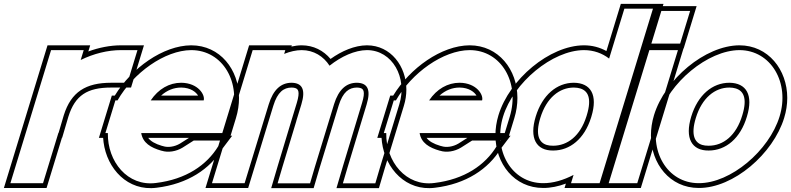

<svg xmlns="http://www.w3.org/2000/svg" viewBox="-59 -889 4120 1000"><path d="M361.3 -576.6C429 -609.8 502.1 -628 572 -628H657L605 -458H520C388.1 -458 311.5 -410.5 273.3 -288.9L271.5 -283L246.2 -197H245.2L191.1 -20L165.1 65H-4.9L21.1 -20L100.9 -281C101.3 -282.2 101.6 -283.4 102 -284.6L181 -543L207 -628H377ZM401 -620.9 410.8 -653H188.5L78.1 -292C77.7 -290.7 77.3 -289.4 77 -288.3L-38.7 90H183.6L263.7 -172H264.9L295.5 -275.8L297.2 -281.5C332.1 -392.8 395.7 -433 520 -433H623.5L690.8 -653H572C515.3 -653 455.5 -641.2 401 -620.9Z M725.9 -366H1001.9C1010.5 -394 973.7 -457 885 -458C822.3 -458 766 -425.5 725.9 -366ZM502.7 -196H489.9L515.9 -281L541.9 -366H553.1C634.8 -509.5 799.2 -627.2 937 -628C1102 -628 1200 -458 1145.9 -281L1119.9 -196H1034.9H676.5C684.9 -144.9 725.7 -119.9 781.8 -104H782.8C816.4 -93 858.6 -100 891.7 -120L950 -157H1100L1078.1 -128C1017.9 -29 910.2 45 753.4 64C605.3 83.4 500.2 -47.4 502.7 -196ZM780 -391C810.8 -419 846.4 -433 884.9 -433C935.1 -432.4 962.4 -408.7 972.7 -391ZM925.4 -171 878.5 -141.2C850 -124.3 815.6 -119.6 790.6 -127.8L786.8 -129H785.3C748.8 -139.8 725.5 -153.5 712.8 -171ZM1141.8 -182 1169.8 -273.7C1180.7 -309.2 1185.9 -344.6 1185.9 -378.7C1185.9 -526.3 1087.4 -653 936.9 -653C790.1 -652.1 626 -534.2 538.8 -391H523.4L456.1 -171H478.2C478.7 -163.2 479.4 -156.1 480.3 -148.6C498.3 -9.7 606.6 108.4 756.6 88.8C919.4 69.1 1034.4 -9.1 1098.8 -113.9L1150.2 -182Z M1657.4 -546.8C1718.7 -595.5 1789.2 -627.5 1852 -628C1985 -628 2064 -484 2020.5 -345L1921.1 -20L1895.8 66H1726.8L1751.8 -19L1850.5 -345C1874.3 -423 1854.7 -457 1800 -458C1745.4 -458 1704.9 -423.5 1681 -346.7L1680.5 -345L1654.5 -260L1581.1 -20L1555.8 66H1386.8L1411.8 -19L1484.8 -260H1484.5L1510.5 -345C1534.3 -423 1514.7 -457 1460 -458C1405 -458 1364.3 -423 1340.5 -345L1314.5 -260L1241.1 -20L1215.1 65H1045.1L1071.1 -20L1144.5 -260L1170.5 -345L1231 -543L1257 -628H1427L1421 -608.3C1451.8 -620.7 1482.7 -627.8 1512 -628C1575 -628 1625.9 -595.7 1657.4 -546.8ZM1460.1 -265.4 1387.9 -26.1 1353.4 91H1574.5L1605.1 -12.8L1704.4 -337.6L1704.9 -339.3C1727.1 -410.7 1759.2 -432.7 1799.8 -433C1808.1 -432.8 1813.1 -432 1817.8 -430.6C1832.4 -426.3 1845.8 -415.4 1826.5 -352.2L1727.9 -26.1L1693.4 91H1914.5L1945.1 -12.8L2044.4 -337.6C2053.2 -365.9 2057.5 -394.7 2057.5 -422.6C2057.5 -542.8 1977.2 -653 1851.9 -653C1788 -652.5 1721.6 -624 1662.6 -582C1625.9 -625.7 1574.1 -653 1511.9 -653C1494.2 -652.9 1476.1 -650.4 1458.8 -646.5L1460.8 -653H1238.5L1011.3 90H1233.6L1364.4 -337.7C1386.6 -410.4 1419 -432.7 1459.8 -433C1468.1 -432.8 1473.1 -432 1477.8 -430.6C1492.4 -426.3 1505.8 -415.3 1486.6 -352.3Z M2175.9 -366H2451.9C2460.5 -394 2423.7 -457 2335 -458C2272.3 -458 2216 -425.5 2175.9 -366ZM1952.7 -196H1939.9L1965.9 -281L1991.9 -366H2003.1C2084.8 -509.5 2249.2 -627.2 2387 -628C2552 -628 2650 -458 2595.9 -281L2569.9 -196H2484.9H2126.5C2134.9 -144.9 2175.7 -119.9 2231.8 -104H2232.8C2266.4 -93 2308.6 -100 2341.7 -120L2400 -157H2550L2528.1 -128C2467.9 -29 2360.2 45 2203.4 64C2055.3 83.4 1950.2 -47.4 1952.7 -196ZM2230 -391C2260.8 -419 2296.4 -433 2334.9 -433C2385.1 -432.4 2412.4 -408.7 2422.7 -391ZM2375.4 -171 2328.5 -141.2C2300 -124.3 2265.6 -119.6 2240.6 -127.8L2236.8 -129H2235.3C2198.8 -139.8 2175.5 -153.5 2162.8 -171ZM2591.8 -182 2619.8 -273.7C2630.7 -309.2 2635.9 -344.6 2635.9 -378.7C2635.9 -526.3 2537.4 -653 2386.9 -653C2240.1 -652.1 2076 -534.2 1988.8 -391H1973.4L1906.1 -171H1928.2C1928.7 -163.2 1929.4 -156.1 1930.3 -148.6C1948.3 -9.7 2056.6 108.4 2206.6 88.8C2369.4 69.1 2484.4 -9.1 2548.8 -113.9L2600.2 -182Z M2561.2 -282C2615.3 -459 2817.7 -627 2982 -628C3033 -628 3077.7 -611.6 3113.5 -583.9L3167 -759L3193 -844H3363L3337 -759L3192.3 -285.5L3191.2 -282L3111.1 -20L3085.1 65H2915.1L2928.3 21.9C2875.9 49.3 2821.4 65.3 2770.1 65C2605.1 65 2507.1 -105 2561.2 -282ZM2731.2 -282C2696.7 -169 2733.8 -104 2822.1 -105C2909.6 -105 2984.7 -165.8 3019.4 -276.1L3021.2 -282C3055.5 -394 3018.7 -457 2930 -458C2841 -458 2765.5 -394 2731.2 -282ZM2537.3 -289.3C2526.5 -253.8 2521.3 -218.4 2521.3 -184.3C2521.2 -36.7 2619.8 90 2770.1 90C2809.1 90.2 2849.7 81.6 2888.3 67.2L2881.3 90H3103.6L3396.8 -869H3174.5L3099.4 -623.1C3064.5 -642.5 3025.4 -653 2981.9 -653C2803.2 -651.9 2594.4 -476.1 2537.3 -289.3ZM2755.1 -274.7C2787.2 -379.7 2854.8 -433 2929.9 -433C2942.4 -432.9 2953.7 -431.2 2962.8 -428.4C3002.9 -416.3 3024.5 -378.1 2997.3 -289.3L2995.5 -283.5C2963.2 -180.7 2896.5 -130 2822 -130C2808.5 -129.8 2797.6 -131.4 2788.3 -134.2C2749.7 -145.9 2727.8 -185.4 2755.1 -274.7Z M3397.4 -662H3312.4L3364.4 -832H3449.4H3450.4H3535.4L3483.4 -662H3398.4ZM3276 -543 3302 -628H3472L3446 -543L3286.1 -20L3260.1 65H3090.1L3116.1 -20ZM3278.6 -637H3501.9L3569.2 -857H3345.9ZM3283.5 -653 3056.3 90H3278.6L3505.8 -653Z M3371.2 -282C3425.3 -459 3627.7 -627 3792 -628C3957 -628 4055.7 -457 4001.2 -282C3947.1 -105 3746.8 66 3580.1 65C3415.1 65 3317.1 -105 3371.2 -282ZM3541.2 -282C3506.7 -169 3543.8 -104 3632.1 -105C3721.1 -105 3797.4 -168 3831.2 -282C3865.5 -394 3828.7 -457 3740 -458C3651 -458 3575.5 -394 3541.2 -282ZM3347.3 -289.3C3336.5 -253.8 3331.3 -218.4 3331.3 -184.3C3331.2 -36.7 3429.8 90 3580.1 90C3761.4 91.1 3968.1 -88.3 4025.1 -274.6C4036 -309.7 4041.3 -345.1 4041.3 -379.1C4041.3 -525.8 3942.4 -653 3791.9 -653C3613.2 -651.9 3404.4 -476.1 3347.3 -289.3ZM3565.1 -274.7C3597.2 -379.7 3664.8 -433 3739.9 -433C3752.4 -432.9 3763.7 -431.2 3772.8 -428.4C3812.9 -416.3 3834.5 -378.2 3807.3 -289.2C3775.5 -182.3 3707.8 -130 3632 -130C3618.5 -129.8 3607.6 -131.4 3598.3 -134.2C3559.7 -145.9 3537.8 -185.4 3565.1 -274.7Z"/></svg>

Font: Nordica Plus
Style: NordicaClassicBkOblOl
Weight: 900
Version: Version 1.01